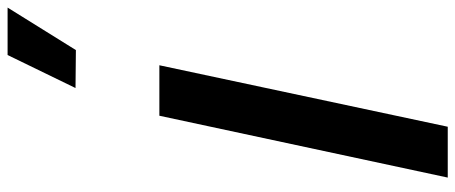

<svg xmlns="http://www.w3.org/2000/svg" viewBox="-367 -833 1200 506"><g transform="rotate(-90 233.0 -580.0)"><path d="M354 -980 254 -981 341 -1160H466ZM18 0 181 -760H314L152 0Z"/></g></svg>

Font: Be Vietnam Pro SemiBold
Style: Italic
Weight: 600
Italic angle: -12°
Designer: Lam Bao, Tony Le, Vietanh Nguyen
Foundry: Yellow Type Foundry
Version: Version 1.002; ttfautohint (v1.8.3)